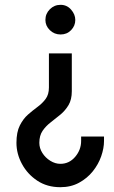

<svg xmlns="http://www.w3.org/2000/svg" viewBox="-20 -485 478 803"><path d="M48.8 112.3Q48.8 158.2 71.8 200.7Q94.7 243.2 135.7 270.5Q176.8 297.9 232.4 297.9Q276.4 297.9 310.5 279.3Q344.7 260.7 368.2 231.4Q391.6 202.1 403.3 168.5Q415 134.8 415 104.5V85.9H319.3V104.5Q319.3 141.6 294.4 170.9Q269.5 200.2 232.4 200.2Q210.9 200.2 190.4 187.5Q169.9 174.8 157.2 154.8Q144.5 134.8 144.5 112.3Q144.5 82 158.2 62Q171.9 42 192.4 26.4Q212.9 10.7 232.9 -5.9Q252.9 -22.5 266.6 -45.4Q280.3 -68.4 280.3 -103.5V-261.7H184.6V-119.1Q184.6 -89.8 170.9 -71.3Q157.2 -52.7 137.2 -38.1Q117.2 -23.4 97.2 -5.9Q77.1 11.7 63 39.6Q48.8 67.4 48.8 112.3ZM169.9 -401.4Q169.9 -377 188.5 -358.9Q207 -340.8 233.4 -340.8Q259.8 -340.8 277.3 -358.9Q294.9 -377 294.9 -401.4Q294.9 -424.8 277.3 -444.8Q259.8 -464.8 233.4 -464.8Q207 -464.8 188.5 -446.3Q169.9 -427.7 169.9 -401.4Z"/></svg>

Font: Namkio Khamti
Style: Bold
Weight: 700
Designer: Debbi Hosken
Foundry: SIL International
Version: Version 3.917